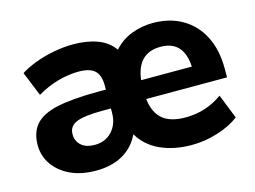

<svg xmlns="http://www.w3.org/2000/svg" viewBox="-76 -629 1020 768"><g transform="rotate(-15 434.0 -245.0)"><path d="M237 11Q175 11 130.5 -10Q86 -31 61 -67Q36 -103 36 -148Q36 -201 64.5 -233Q93 -265 156.5 -278.5Q220 -292 326 -292H357V-310Q357 -352 336.5 -371Q316 -390 270 -390Q230 -390 185.5 -378Q141 -366 97 -340L56 -441Q82 -458 119.5 -472Q157 -486 198 -493.5Q239 -501 276 -501Q334 -501 377 -485Q420 -469 445 -434Q475 -468 517.5 -484.5Q560 -501 606 -501Q677 -501 729 -470.5Q781 -440 809.5 -384Q838 -328 838 -251V-214H503Q510 -156 542.5 -129Q575 -102 637 -102Q722 -102 790 -151L830 -50Q793 -22 739.5 -5.5Q686 11 633 11Q560 11 503.5 -14.5Q447 -40 417 -91Q394 -42 348 -15.5Q302 11 237 11ZM612 -401Q516 -401 503 -292H713Q707 -401 612 -401ZM258 -90Q302 -90 329.5 -120Q357 -150 357 -197V-214H323Q246 -214 214 -200.5Q182 -187 182 -154Q182 -126 201.5 -108Q221 -90 258 -90Z"/></g></svg>

Font: Nunito Sans ExtraBold
Style: Regular
Weight: 800
Designer: Vernon Adams
Foundry: Vernon Adams
Version: Version 3.101; ttfautohint (v1.8.4.7-5d5b);gftools[0.9.27]